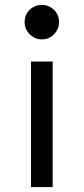

<svg xmlns="http://www.w3.org/2000/svg" viewBox="-20 -560 340 780"><path d="M106 200V-310H194V200ZM150 -400Q131 -400 115 -409.5Q99 -419 89.5 -435Q80 -451 80 -470Q80 -500 100.5 -520Q121 -540 150 -540Q179 -540 199.5 -520Q220 -500 220 -470Q220 -451 210.5 -435Q201 -419 185.5 -409.5Q170 -400 150 -400Z"/></svg>

Font: Golos Text
Style: Regular
Weight: 400
Designer: A.Korolkova, Vitaly Kuzmin
Foundry: ParaType Ltd
Version: Version 2.004